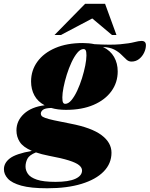

<svg xmlns="http://www.w3.org/2000/svg" viewBox="-104 -752 782 1004"><path d="M143 232.5Q57 232.5 7.5 218.8Q-42 205 -62.8 182.2Q-83.5 159.5 -83.5 133Q-83.5 100 -52.2 76Q-21 52 62.5 37Q16.5 17 -0.8 -10Q-18 -37 -18 -70Q-18 -120.5 21.2 -156.8Q60.5 -193 129.5 -201.5Q93.5 -220.5 76 -252.8Q58.5 -285 58.5 -326Q58.5 -384 91.5 -429.5Q124.5 -475 185.2 -501Q246 -527 329 -527Q362 -527 390 -521Q475.5 -516 524.2 -520.5Q573 -525 597.5 -531.5Q622 -538 636 -538Q659 -538 659 -515.5Q659 -496.5 649.5 -476.5Q640 -456.5 623 -443.2Q606 -430 583.5 -430Q568.5 -430 556.8 -440.8Q545 -451.5 530.5 -466.2Q516 -481 493.5 -492.8Q471 -504.5 434.5 -506.5Q473.5 -487.5 492.5 -454.2Q511.5 -421 511.5 -378.5Q511.5 -320.5 478.5 -275Q445.5 -229.5 385 -203.5Q324.5 -177.5 241 -177.5Q198 -177.5 164 -187.5Q131 -186.5 120.2 -177.5Q109.5 -168.5 109.5 -158Q109.5 -151.5 113.5 -146.2Q117.5 -141 132.2 -135.5Q147 -130 178.2 -123Q209.5 -116 264.5 -105.5Q374.5 -84.5 426.8 -45.5Q479 -6.5 479 46.5Q479 103 438.2 144.8Q397.5 186.5 322.2 209.5Q247 232.5 143 232.5ZM237 -209Q253.5 -209 269.5 -228.2Q285.5 -247.5 299.8 -278Q314 -308.5 324.8 -343Q335.5 -377.5 341.8 -409.2Q348 -441 348 -462Q348 -482 344.2 -488.8Q340.5 -495.5 333 -495.5Q316.5 -495.5 300.5 -476.2Q284.5 -457 270.2 -426.5Q256 -396 245.2 -361.5Q234.5 -327 228.2 -295.2Q222 -263.5 222 -242.5Q222 -222.5 225.8 -215.8Q229.5 -209 237 -209ZM29.5 119Q29.5 139 42.2 157.5Q55 176 89 187.5Q123 199 186.5 199Q255 199 290 183Q325 167 325 139.5Q325 124.5 309.5 111.8Q294 99 256.2 87Q218.5 75 151.5 62.5Q113 55 84 45Q49 59 39.2 78.5Q29.5 98 29.5 119ZM181 -569 341 -732H445.5L505 -569H481.5L378.5 -655.5L214.5 -569Z"/></svg>

Font: Newsreader Display ExtraBold
Style: Italic
Weight: 800
Italic angle: -17°
Designer: Hugues Gentile
Foundry: Production Type
Version: Version 1.001